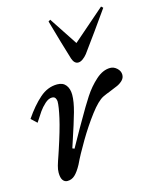

<svg xmlns="http://www.w3.org/2000/svg" viewBox="-110 -786 678 864"><g transform="rotate(-15 229.0 -354.5)"><path d="M7.3 -306.6 33.7 -281.7Q51.8 -310.5 63.5 -327.1Q75.2 -343.8 92 -359.1Q108.9 -374.5 125 -374.5Q136.7 -374.5 141.1 -366.5Q145.5 -358.4 145.5 -351.1Q145.5 -328.1 134 -276.6Q122.6 -225.1 92.8 -135.3Q86.4 -116.2 86.4 -116.2Q76.7 -88.9 71.8 -71.8Q66.9 -54.7 66.9 -40Q66.9 -16.1 75 -4.9Q83 6.3 96.2 6.3Q116.2 6.3 131.3 -7.8Q146.5 -22 162.6 -51.8Q182.1 -93.3 216.6 -151.4Q251 -209.5 287.6 -257.8Q324.2 -306.2 350.6 -319.3Q356.9 -322.8 367.2 -326.7Q377.4 -330.6 383.3 -333Q407.2 -342.3 422.1 -349.1Q437 -356 447.5 -366.7Q458 -377.4 458 -392.1Q458 -409.2 443.8 -422.4Q429.7 -435.5 412.6 -435.5Q378.4 -435.5 345.5 -406Q312.5 -376.5 287.1 -337.4Q261.7 -298.3 230.5 -243.2Q218.3 -221.2 209 -206.1L164.1 -126L154.8 -129.9L163.6 -156.7Q190.9 -238.3 203.9 -284.9Q216.8 -331.5 216.8 -363.3Q216.8 -391.1 203.4 -408.4Q189.9 -425.8 163.1 -425.8Q118.7 -425.8 81.3 -393.1Q43.9 -360.4 7.3 -306.6ZM253.9 -522Q262.7 -496.1 281.2 -496.1Q291.5 -496.1 302.7 -504.2Q314 -512.2 323.2 -523.9Q343.8 -551.8 387 -611.8Q430.2 -671.9 453.1 -705.1L444.8 -712.9L295.4 -583L208.5 -714.8L199.2 -709Q208 -676.8 228.8 -605.7Q249.5 -534.7 253.9 -522Z"/></g></svg>

Font: Radley
Style: Italic
Weight: 400
Italic angle: -12°
Designer: Vernon Adams
Foundry: Vernon Adams
Version: Version 1.003; ttfautohint (v1.6)